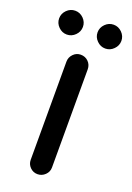

<svg xmlns="http://www.w3.org/2000/svg" viewBox="-143 -713 530 770"><g transform="rotate(20 122.0 -328.0)"><path d="M-10.7 -611.3Q-10.7 -631.8 4.4 -647Q19.5 -662.1 40 -662.1Q60.5 -662.1 75.7 -647Q90.8 -631.8 90.8 -611.3Q90.8 -590.8 75.7 -575.7Q60.5 -560.5 40 -560.5Q19.5 -560.5 4.4 -575.7Q-10.7 -590.8 -10.7 -611.3ZM153.3 -611.3Q153.3 -631.8 168.5 -647Q183.6 -662.1 204.1 -662.1Q224.6 -662.1 239.7 -647Q254.9 -631.8 254.9 -611.3Q254.9 -590.8 239.7 -575.7Q224.6 -560.5 204.1 -560.5Q183.6 -560.5 168.5 -575.7Q153.3 -590.8 153.3 -611.3ZM76.2 -39.1V-458Q76.2 -476.6 89.4 -490.2Q102.5 -503.9 121.1 -503.9Q140.6 -503.9 153.8 -490.7Q167 -477.5 167 -458V-39.1Q167 -20.5 153.3 -7.3Q139.6 5.9 121.1 5.9Q102.5 5.9 89.4 -7.3Q76.2 -20.5 76.2 -39.1Z"/></g></svg>

Font: jf-openhuninn-1.0
Style: Regular
Weight: 400
Designer: [Kosugi Maru]
      Designed by Motoya company      

      [Varela Round]
      Joe Prince(Latin component); Avraham Co
Foundry: justfont CO.,LTD.
Version: 1.0